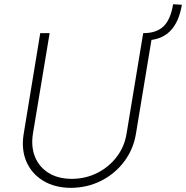

<svg xmlns="http://www.w3.org/2000/svg" viewBox="-20 -886 890 918"><path d="M671.9 -692.9 664.6 -727.5Q728.5 -727.5 762.2 -760.3Q795.9 -793 807.6 -865.7L849.6 -863.3Q835.4 -777.8 791.5 -735.4Q747.6 -692.9 671.9 -692.9ZM664.6 -727.5H709.5L629.9 -246.1Q617.7 -171.9 573.7 -113.5Q529.8 -55.2 463.6 -21.7Q397.5 11.7 318.8 12.2Q241.2 11.7 186 -22Q130.9 -55.7 106 -113.8Q81.1 -171.9 93.3 -246.1L172.4 -727.5H217.3L137.7 -248.5Q127.4 -185.5 147.2 -136.5Q167 -87.4 212.2 -59.3Q257.3 -31.2 323.2 -30.8Q389.6 -31.2 445.3 -59.3Q501 -87.4 538.3 -136.5Q575.7 -185.5 585.4 -248.5Z"/></svg>

Font: Inter Tight ExtraLight
Style: Italic
Weight: 250
Italic angle: -9.39999°
Designer: Rasmus Andersson
Foundry: rsms
Version: Version 3.004